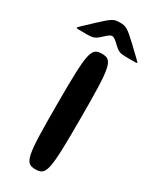

<svg xmlns="http://www.w3.org/2000/svg" viewBox="-268 -963 829 1023"><g transform="rotate(30 146.5 -451.5)"><path d="M219 -356C219 -678 212 -711 146 -711C80 -711 73 -678 73 -356C73 -33 80 0 146 0C212 0 219 -33 219 -356ZM260 -835C194 -897 183 -903 146 -903C109 -903 98 -897 33 -836C-33 -774 -40 -768 -40 -764C-40 -760 -35 -760 15 -760C65 -760 73 -763 108 -796C143 -828 149 -828 184 -796C218 -763 226 -760 277 -760C328 -760 333 -760 333 -763C333 -766 326 -772 260 -835Z"/></g></svg>

Font: Asimov Print
Style: A
Weight: 500
Designer: Google
Version: Version 2.000980: 2014